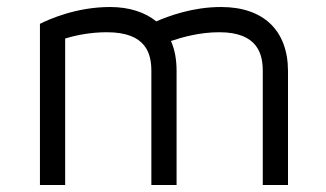

<svg xmlns="http://www.w3.org/2000/svg" viewBox="-20 -528 931 548"><path d="M611 -508C529 -508 461 -482 426 -467C394 -493 349 -508 294 -508C198 -508 120 -473 94 -460V0H166V-418C198 -428 240 -436 285 -436C399 -436 412 -373 412 -325V0H484V-325C484 -358 479 -386 468 -411C501 -422 550 -436 606 -436C717 -436 730 -372 730 -325V0H802V-325C802 -441 732 -508 611 -508Z"/></svg>

Font: Maven Pro
Style: Regular
Weight: 400
Designer: Joe Prince
Foundry: Joe Prince
Version: Version 1.003